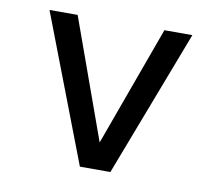

<svg xmlns="http://www.w3.org/2000/svg" viewBox="-61 -554 702 624"><g transform="rotate(10 290.0 -242.0)"><path d="M340.5 0 525.7 -484.4H433.4L289.5 -88.7L147.1 -484.4H54.2L239.9 0Z"/></g></svg>

Font: Arad
Style: Regular
Weight: 400
Designer: Mohammad Darvishi
Version: Version 1.010;September 21, 2024;FontCreator 15.0.0.2992 64-